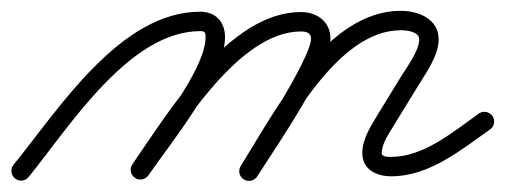

<svg xmlns="http://www.w3.org/2000/svg" viewBox="-32 -296 910 346"><path d="M-5 25.6C2.5 31.7 13.5 30.5 19.6 23C93.9 -68.8 201.2 -239.9 328.9 -239.9C337.3 -239.9 338.5 -237.4 338.5 -229.1C338.5 -169.8 244 -53.9 206.6 0C201.1 8 203.1 18.9 211 24.4C219 29.9 229.9 27.9 235.4 20C235.4 20 235.4 20 235.4 20C278 -41.6 373.5 -157.8 373.5 -229.1C373.5 -256.4 356.7 -274.9 328.9 -274.9C185.1 -274.9 75 -101.1 -7.6 1C-13.7 8.5 -12.5 19.5 -5 25.6ZM235.4 20C235.4 20 235.4 20 235.4 20C293.5 -63.9 397.9 -239.3 510.3 -239.3C519.4 -239.3 528.5 -237.1 528.5 -226.5C528.5 -190.5 423.3 -31 402.1 3C397 11.2 399.5 22 407.7 27.2C415.9 32.3 426.6 29.8 431.8 21.6C431.8 21.6 431.8 21.6 431.8 21.6C461.5 -26 563.5 -171 563.5 -226.5C563.5 -257.2 539 -274.3 510.3 -274.3C380.4 -274.3 273.1 -95.9 206.6 0C201.1 8 203.1 18.9 211 24.4C219 29.9 229.9 27.9 235.4 20ZM407.3 27.3C415.5 32.5 426.3 30 431.4 21.8C485.5 -64.7 574.8 -241.5 690.2 -241.5C700.1 -241.5 723.5 -239.4 723.5 -225C723.5 -204.6 701.1 -175.1 691.1 -158.6C691.1 -158.6 691.1 -158.7 691.1 -158.7C691.1 -158.7 691.1 -158.7 691.1 -158.7C677.1 -135.8 663.1 -113 649.1 -90.2C649.1 -90.2 649 -90.1 649 -90C649 -90 648.9 -89.9 648.9 -89.9C636.3 -68.6 620.9 -45.7 620.9 -20C620.9 9.9 646.9 21.7 673.1 21.7C741.3 21.7 798.1 -25.3 851.1 -62.7C859 -68.3 860.9 -79.2 855.3 -87.1C849.7 -95 838.8 -96.9 830.9 -91.3C785.1 -59 732.1 -13.3 673.1 -13.3C668.4 -13.3 655.9 -12.8 655.9 -20C655.9 -37.9 670.4 -57.5 679.1 -72.1C679.1 -72.1 679 -72 679 -72C679 -71.9 678.9 -71.9 678.9 -71.9C692.9 -94.7 706.9 -117.6 720.9 -140.4C720.9 -140.4 720.9 -140.4 720.9 -140.4C720.9 -140.4 720.9 -140.4 720.9 -140.4C735.5 -164.3 758.5 -195.7 758.5 -225C758.5 -262.1 721.8 -276.5 690.2 -276.5C556 -276.5 464.2 -96.5 401.8 3.2C396.6 11.4 399.1 22.2 407.3 27.3Z"/></svg>

Font: FRB American Cursive Guidelines
Style: Italic
Weight: 400
Italic angle: -25°
Version: Version 2.0;Modular Font Editor K font №1